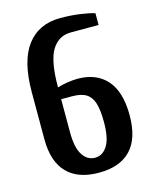

<svg xmlns="http://www.w3.org/2000/svg" viewBox="-110 -784 694 867"><g transform="rotate(-15 237.5 -350.0)"><path d="M45 -200V-420Q45 -566 100 -638Q155 -710 255 -710Q304 -710 347 -704Q390 -698 415 -690V-635H285Q228 -635 196.5 -584.5Q165 -534 165 -410Q186 -417 213 -421Q240 -425 260 -425Q348 -425 396.5 -370Q445 -315 445 -205Q445 -97 394 -43.5Q343 10 245 10Q147 10 96 -43Q45 -96 45 -200ZM325 -205Q325 -262 315 -294Q305 -326 281.5 -340.5Q258 -355 215 -355H165V-200Q165 -129 187 -94.5Q209 -60 245 -60Q281 -60 303 -95Q325 -130 325 -205Z"/></g></svg>

Font: Cuprum
Style: Bold
Weight: 700
Designer: Jovanny Lemonad
Foundry: Jovanny Lemonad
Version: Version 2.000